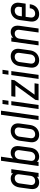

<svg xmlns="http://www.w3.org/2000/svg" viewBox="1496 -2286 802 3834"><g transform="rotate(-90 1897.0 -369.0)"><path d="M356 -544 351 -509C331 -539 297 -556 252 -556C165 -556 88 -499 71 -382L41 -162C24 -45 85 12 172 12C218 12 256 -5 285 -34L280 0H360L436 -544ZM333 -382 303 -161C295 -105 256 -68 198 -68C143 -68 113 -106 121 -162L152 -382C160 -438 200 -476 256 -476C313 -476 341 -438 333 -382Z M764 -556C718 -556 679 -539 650 -509L685 -750H604L499 0H580L585 -34C605 -5 639 12 684 12C770 12 849 -45 865 -162L895 -382C911 -499 851 -556 764 -556ZM815 -382 784 -162C776 -106 736 -68 680 -68C623 -68 595 -105 603 -161L633 -382C641 -438 679 -476 737 -476C793 -476 822 -438 815 -382Z M1122 12C1224 12 1303 -59 1318 -166L1348 -379C1363 -485 1304 -556 1202 -556C1099 -556 1019 -485 1004 -379L975 -166C960 -59 1020 12 1122 12ZM1133 -68C1077 -68 1047 -106 1055 -162L1085 -382C1093 -438 1135 -476 1190 -476C1246 -476 1276 -438 1268 -382L1237 -162C1230 -106 1189 -68 1133 -68Z M1418 0H1499L1604 -750H1523Z M1721 -601H1802L1819 -720H1738ZM1637 0H1718L1794 -544H1714Z M2221 -544H1893L1881 -463H2112L1820 -63L1811 0H2139L2151 -80H1924L2212 -481Z M2322 -601H2403L2420 -720H2339ZM2238 0H2319L2395 -544H2315Z M2612 12C2714 12 2793 -59 2808 -166L2838 -379C2853 -485 2794 -556 2692 -556C2589 -556 2509 -485 2494 -379L2465 -166C2450 -59 2510 12 2612 12ZM2623 -68C2567 -68 2537 -106 2545 -162L2575 -382C2583 -438 2625 -476 2680 -476C2736 -476 2766 -438 2758 -382L2727 -162C2720 -106 2679 -68 2623 -68Z M3175 -556C3129 -556 3089 -539 3059 -506L3065 -544H2985L2908 0H2989L3042 -382C3050 -438 3090 -476 3144 -476C3197 -476 3226 -438 3218 -382L3165 0H3245L3299 -382C3314 -490 3264 -556 3175 -556Z M3612 -556C3509 -556 3429 -485 3414 -379L3385 -166C3370 -59 3430 12 3532 12C3636 12 3717 -60 3728 -166L3729 -176H3649L3647 -162C3641 -107 3600 -68 3543 -68C3487 -68 3457 -106 3465 -162L3478 -258H3741L3758 -379C3774 -485 3713 -556 3612 -556ZM3678 -382 3671 -334H3488L3495 -382C3503 -438 3545 -476 3600 -476C3656 -476 3686 -438 3678 -382Z"/></g></svg>

Font: Mohave
Style: Italic
Weight: 400
Italic angle: -8°
Designer: Gumpita Rahayu
Foundry: Tokotype
Version: Version 2.002;PS 002.002;hotconv 1.0.88;makeotf.lib2.5.64775